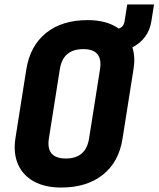

<svg xmlns="http://www.w3.org/2000/svg" viewBox="-20 -830 710 860"><path d="M254 10Q181 10 131.5 -17.5Q82 -45 60.5 -94.5Q39 -144 49 -210L98 -520Q115 -625 186.5 -682.5Q258 -740 373 -740Q458 -740 512 -702Q534 -709 538 -735L550 -810H670L658 -735Q652 -695 629.5 -665Q607 -635 573 -618Q587 -574 578 -520L529 -210Q513 -105 441 -47.5Q369 10 254 10ZM275 -120Q365 -120 379 -210L428 -520Q442 -610 353 -610Q262 -610 248 -520L199 -210Q185 -120 275 -120Z"/></svg>

Font: JetBrains Mono ExtraBold
Style: Italic
Weight: 800
Italic angle: -9°
Monospace: yes
Designer: Philipp Nurullin, Konstantin Bulenkov
Foundry: JetBrains
Version: Version 2.305; ttfautohint (v1.8.4.7-5d5b)